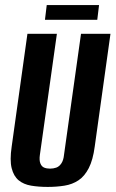

<svg xmlns="http://www.w3.org/2000/svg" viewBox="-20 -724 455 756"><path d="M168 12Q132 12 102.5 7Q73 2 53.5 -14Q34 -30 26 -61.5Q18 -93 26 -147L88 -591H204L137 -114Q134 -93 139 -80.5Q144 -68 154 -64Q164 -60 177 -60Q190 -60 201.5 -64Q213 -68 221.5 -80.5Q230 -93 232 -114L299 -591H415L353 -147Q346 -94 329.5 -62Q313 -30 289 -14Q265 2 234 7Q203 12 168 12ZM157 -646 164 -704H370L363 -646Z"/></svg>

Font: Alumni Sans
Style: Bold Italic
Weight: 700
Italic angle: -8°
Designer: Robert E. Leuschke
Foundry: Robert E. Leuschke
Version: Version 1.016